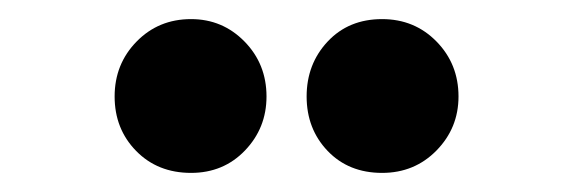

<svg xmlns="http://www.w3.org/2000/svg" viewBox="-20 -739 600 201"><path d="M100 -638Q100 -672 123 -695.5Q146 -719 180 -719Q213 -719 236 -695.5Q259 -672 259 -638Q259 -605 236.5 -581.5Q214 -558 180 -558Q145 -558 122.5 -581Q100 -604 100 -638ZM301 -638Q301 -672 323 -695.5Q345 -719 380 -719Q414 -719 437 -695.5Q460 -672 460 -638Q460 -605 437 -581.5Q414 -558 380 -558Q345 -558 323 -581Q301 -604 301 -638Z"/></svg>

Font: Gabarito
Style: Bold
Weight: 700
Designer: Leandro Assis / Alvaro Franca / Felipe Casaprima
Foundry: Naipe Foundry
Version: Version 1.000